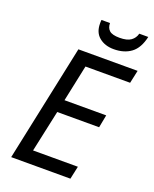

<svg xmlns="http://www.w3.org/2000/svg" viewBox="-166 -1011 886 1103"><g transform="rotate(20 277.0 -459.0)"><path d="M41 0 192 -714H554L537 -635H264L217 -412H472L457 -334H201L146 -79H420L403 0ZM258 -896Q258 -901 258 -906.5Q258 -912 259 -918H311Q311 -889 328.5 -873Q346 -857 391 -857Q437 -857 460 -873.5Q483 -890 490 -918H545Q529 -846 487 -815Q445 -784 382 -784Q328 -784 293 -812.5Q258 -841 258 -896Z"/></g></svg>

Font: BC Sans
Style: Italic
Weight: 400
Italic angle: -12°
Designer: Monotype Design Team
Designer: Province of B.C.
Foundry: Monotype Imaging Inc.
Version: Version 2.000;GOOG;noto-source:20170915:90ef993387c0